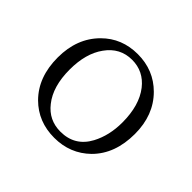

<svg xmlns="http://www.w3.org/2000/svg" viewBox="-125 -672 839 839"><g transform="rotate(45 294.5 -252.5)"><path d="M294.4 -511.2Q393.1 -511.2 460 -444.3Q532.2 -372.1 532.2 -255.4Q532.2 -132.3 460 -60.1Q392.6 5.9 294.4 5.9Q195.3 5.9 128.9 -60.1Q57.1 -132.3 57.1 -253.4Q57.1 -372.1 130.4 -445.3Q196.3 -511.2 294.4 -511.2ZM294.4 -476.1Q220.2 -476.1 175.3 -413.1Q131.3 -352.5 131.3 -252.9Q131.3 -148.4 179.2 -88.4Q223.1 -32.2 294.4 -32.2Q383.3 -32.2 425.3 -110.4Q458 -171.9 458 -252Q458 -357.4 410.2 -418.9Q365.2 -476.1 294.4 -476.1Z"/></g></svg>

Font: I.Ming
Style: Regular
Weight: 400
Designer: Ichiten Fonts Project
Version: Version 6.11; Dec 27, 2019